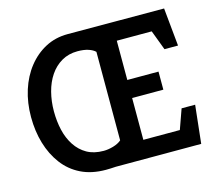

<svg xmlns="http://www.w3.org/2000/svg" viewBox="-99 -818 1071 945"><g transform="rotate(-15 436.0 -345.0)"><path d="M329 2Q257 2 203 -24.5Q149 -51 113 -99Q77 -147 58.5 -209.5Q40 -272 40 -344Q40 -417 60 -480Q80 -543 117.5 -590.5Q155 -638 206 -665Q257 -692 320 -692L811 -691L830 -497H761L723 -598H545V-398H704V-306H545V-93H731L767 -194H836L815 0H380Q366 1 352.5 1.5Q339 2 329 2ZM343 -91Q366 -91 392 -98.5Q418 -106 434 -120V-571Q422 -583 399.5 -590.5Q377 -598 344 -598Q299 -598 263.5 -577.5Q228 -557 204 -521.5Q180 -486 168 -439.5Q156 -393 156 -342Q156 -291 166.5 -246Q177 -201 200 -166Q223 -131 258 -111Q293 -91 343 -91Z"/></g></svg>

Font: Kreon Medium
Style: Regular
Weight: 500
Version: Version 2.002